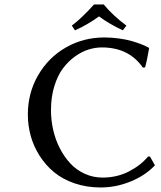

<svg xmlns="http://www.w3.org/2000/svg" viewBox="-20 -825 717 855"><path d="M639.2 -127.9H647.9L669.9 -88.9Q627.9 -43.9 562.5 -17.1Q497.1 9.8 428.2 9.8Q365.7 9.8 312.3 -8.5Q258.8 -26.9 220.9 -58.1Q183.1 -89.4 156.5 -131.1Q129.9 -172.9 116.9 -219.5Q104 -266.1 104 -314.9Q104 -411.1 149.9 -490.2Q195.8 -569.3 273.7 -613.8Q351.6 -658.2 444.8 -658.2Q478 -658.2 510.7 -653.6Q543.5 -648.9 566.2 -642.3Q588.9 -635.7 606.7 -628.9Q624.5 -622.1 633.3 -617.2L642.1 -612.8L644 -609.9Q633.8 -550.8 626 -524.9L616.2 -523.9Q554.2 -613.8 433.1 -613.8Q404.3 -613.8 374.3 -604.5Q344.2 -595.2 314 -573.5Q283.7 -551.8 260.3 -520.5Q236.8 -489.3 221.9 -440.9Q207 -392.6 207 -334Q207 -290 216.8 -246.8Q226.6 -203.6 246.1 -165.3Q265.6 -127 292.7 -97.7Q319.8 -68.4 357.2 -51.3Q394.5 -34.2 437 -34.2Q500 -34.2 553 -61Q606 -87.9 639.2 -127.9ZM441.9 -805.2Q482.4 -755.9 543 -710.9L526.9 -689.9Q466.3 -718.3 420.9 -752Q370.1 -714.8 314 -689.9L299.8 -710.9Q343.8 -744.1 398.9 -805.2Z"/></svg>

Font: Linear Smooth
Style: Regular
Weight: 400
Designer: Philipp H. Poll, Flanker
Foundry: Philipp H. Poll, reworked by Flanker
Version: Version 1.061 | FøM Fix